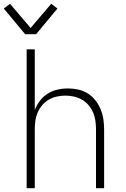

<svg xmlns="http://www.w3.org/2000/svg" viewBox="-46 -996 666 1016"><path d="M95 0V-735H138V-413Q148 -440 165 -462.5Q182 -485 205.5 -500Q229 -515 257 -521.5Q285 -528 313 -528Q341 -528 368 -522Q395 -516 418.5 -501.5Q442 -487 459 -465Q476 -443 486.5 -417.5Q497 -392 501 -365Q505 -338 505 -310V0H462V-310Q462 -333 459 -356Q456 -379 447 -400Q438 -421 423 -439Q408 -457 388 -468.5Q368 -480 345.5 -485Q323 -490 300 -490Q277 -490 254.5 -485Q232 -480 212 -468.5Q192 -457 177 -439Q162 -421 153 -400Q144 -379 141 -356Q138 -333 138 -310V0ZM87 -815 -26 -951 7 -976 116 -848 225 -976 258 -951 145 -815Z"/></svg>

Font: Iosevka Aile Extralight
Style: Regular
Weight: 200
Designer: Belleve Invis
Foundry: Belleve Invis
Version: Version 31.1.0; ttfautohint (v1.8.4)